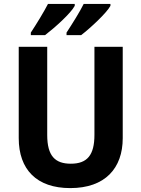

<svg xmlns="http://www.w3.org/2000/svg" viewBox="-20 -954 725 984"><path d="M546 -924V-934H409C390 -895 351 -833 321 -787V-774H396C443 -810 526 -887 546 -924ZM363 -924V-934H226C206 -895 169 -834 138 -787V-774H211C262 -813 343 -886 363 -924ZM609 -246V-714H464V-263C464 -159 427 -115 343 -115C263 -115 222 -154 222 -262V-714H76V-246C76 -85 168 10 340 10C519 10 609 -92 609 -246Z"/></svg>

Font: Noto Sans Arabic UI SmCn
Style: Bold
Weight: 700
Width: 4
Designer: Monotype Design Team, Nadine Chahine and Nizar Qandah
Foundry: Monotype Imaging Inc.
Version: Version 2.010